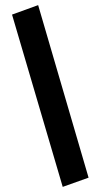

<svg xmlns="http://www.w3.org/2000/svg" viewBox="-20 -686 390 750"><path d="M225 44 27 -629 129 -666 326 8Z"/></svg>

Font: Inconsolata ExtraCondensed Black
Style: Regular
Weight: 900
Width: 2
Monospace: yes
Designer: Raph Levien, Cyreal, Brenton Simpson
Foundry: Raph Levien, Cyreal, Google
Version: Version 3.001; ttfautohint (v1.8.2.53-6de2)